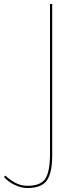

<svg xmlns="http://www.w3.org/2000/svg" viewBox="-154 -720 371 960"><path d="M-127 158Q-109 176 -80 192.5Q-51 209 -17 209Q50 209 73 173Q96 137 96 50V-700H107V60Q107 142 81 181Q55 220 -16 220Q-42 220 -66.5 210.5Q-91 201 -108.5 188Q-126 175 -134 165Z"/></svg>

Font: Jost* Hairline
Style: Regular
Weight: 100
Version: Version 3.7